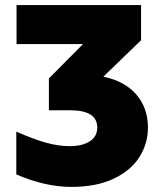

<svg xmlns="http://www.w3.org/2000/svg" viewBox="-20 -720 629 754"><path d="M44 -35V-203Q110 -174 159.5 -160Q209 -146 254 -146Q303 -146 332.5 -165Q362 -184 362 -219Q362 -287 255 -287H172V-412L306 -547H45V-700H534V-562L386 -419Q471 -401 516 -348Q561 -295 561 -219Q561 -157 528 -104Q495 -51 427 -18.5Q359 14 260 14Q158 14 44 -35Z"/></svg>

Font: Chess Sans ExtraBold
Style: Regular
Weight: 800
Designer: Wolf Bōese
Foundry: Wolf Bōese
Version: Version 7.223